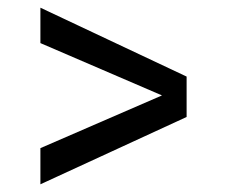

<svg xmlns="http://www.w3.org/2000/svg" viewBox="-20 -584 590 499"><path d="M85 -105V-199L401 -336L85 -472V-564L465 -385V-280Z"/></svg>

Font: Share
Style: Regular
Weight: 400
Designer: Ralph du Carrois
Version: Version 1.001